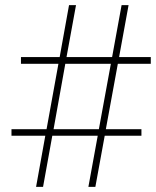

<svg xmlns="http://www.w3.org/2000/svg" viewBox="-20 -731 610 751"><path d="M362.3 -200.2H184.6L148.4 0H121.1L157.2 -200.2H24.9V-225.6H162.1L208.5 -481.4H62V-507.8H213.4L250 -710.9H277.3L240.2 -507.8H418.5L455.6 -710.9H482.9L445.8 -507.8H569.8V-481.4H440.9L394 -225.6H533.2V-200.2H389.6L353 0H325.7ZM189.5 -225.6H366.7L413.6 -481.4H235.4Z"/></svg>

Font: Roboto Thin
Style: Regular
Weight: 250
Designer: Google
Version: Version 2.134; 2016